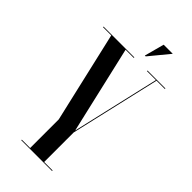

<svg xmlns="http://www.w3.org/2000/svg" viewBox="-291 -910 970 970"><g transform="rotate(45 194.0 -425.0)"><path d="M252.5 -850 224 -744H230L317.5 -850ZM415 -696V-700H287V-696H351.1L242.8 -227.2L134.4 -696H193V-700H-27V-696H31.9L144.5 -208.5V-4H85V0H305V-4H244.5V-215L355.6 -696Z"/></g></svg>

Font: Picaflor 96 pt
Style: Regular
Weight: 400
Designer: Ariel Martín Pérez
Foundry: Tunera Type Foundry
Version: Version 1.000;hotconv 1.0.109;makeotfexe 2.5.65596